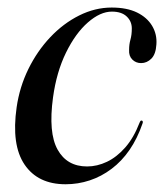

<svg xmlns="http://www.w3.org/2000/svg" viewBox="-20 -466 424 496"><path d="M269 -436Q239 -436 207 -408Q175 -380 150.5 -330Q126 -280 117 -214.5Q104.5 -123 128.8 -79.5Q153 -36 205 -36Q231 -36 256.2 -48Q281.5 -60 303.5 -85Q325.5 -110 340.5 -149Q342 -152.5 343.2 -153.8Q344.5 -155 346 -154.5Q348 -154.5 348.8 -152.2Q349.5 -150 348 -146.5Q335 -108.5 314.8 -79Q294.5 -49.5 268.2 -29.8Q242 -10 211.8 0Q181.5 10 149.5 10Q78 10 43.5 -40.8Q9 -91.5 23 -189Q30.5 -241 53.2 -287.5Q76 -334 109.8 -369.8Q143.5 -405.5 184.5 -426Q225.5 -446.5 268.5 -446.5Q307.5 -446.5 333.8 -433.8Q360 -421 373 -399.2Q386 -377.5 384 -351Q382.5 -326 371 -314.5Q359.5 -303 344.5 -303Q331 -303 321.8 -312.2Q312.5 -321.5 313.5 -337Q313.5 -351.5 317 -363.8Q320.5 -376 320.5 -392.5Q320.5 -411 307.2 -423.5Q294 -436 269 -436Z"/></svg>

Font: Fraunces 120pt
Style: Italic
Weight: 400
Italic angle: -16°
Version: Version 1.000;[b76b70a41]